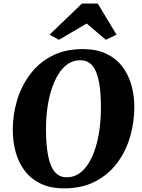

<svg xmlns="http://www.w3.org/2000/svg" viewBox="-20 -1022 780 1052"><path d="M331 10Q256.5 10 203 -15.8Q149.5 -41.5 115.8 -86Q82 -130.5 66 -188.5Q50 -246.5 50 -311Q50 -392.5 73.2 -471Q96.5 -549.5 143.8 -613.2Q191 -677 263.2 -715Q335.5 -753 434 -753Q509 -753 562.5 -727.5Q616 -702 650 -657.5Q684 -613 700 -556Q716 -499 716 -436Q716 -353 693 -273.2Q670 -193.5 622.5 -129.8Q575 -66 502.5 -28Q430 10 331 10ZM345 -50.5Q383.5 -50.5 413.8 -71.2Q444 -92 466.5 -129Q489 -166 503.8 -214Q518.5 -262 525.8 -317.2Q533 -372.5 533 -430Q533 -495.5 526.8 -544.5Q520.5 -593.5 507.2 -626.2Q494 -659 472.5 -675.5Q451 -692 420 -692Q382 -692 351.5 -671.2Q321 -650.5 298.8 -613.8Q276.5 -577 261.5 -529.2Q246.5 -481.5 239.2 -427.2Q232 -373 232 -317Q232 -250.5 238.5 -200.5Q245 -150.5 258.5 -117.2Q272 -84 293.5 -67.2Q315 -50.5 345 -50.5ZM251.5 -832 429 -1002.5H515.5L618.5 -832L559.5 -804Q533.5 -826 507.5 -848.5Q481.5 -871 455 -893Q417 -871 379 -848.5Q341 -826 303 -804Z"/></svg>

Font: Merriweather Light 18pt Black
Style: Italic
Weight: 900
Italic angle: -7.8°
Version: Version 2.101